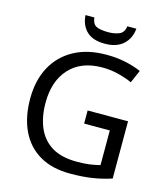

<svg xmlns="http://www.w3.org/2000/svg" viewBox="-132 -1021 992 1134"><g transform="rotate(15 364.0 -454.0)"><path d="M407 -377H654V-27Q596 -8 537 1Q478 10 403 10Q292 10 216 -34.5Q140 -79 100.5 -161.5Q61 -244 61 -357Q61 -469 105 -551Q149 -633 231.5 -678.5Q314 -724 431 -724Q491 -724 544.5 -713Q598 -702 644 -682L610 -604Q572 -621 524.5 -633Q477 -645 426 -645Q298 -645 226.5 -568Q155 -491 155 -357Q155 -272 182.5 -206.5Q210 -141 269 -104.5Q328 -68 424 -68Q471 -68 504 -73Q537 -78 564 -85V-297H407ZM560 -918Q555 -858 514.5 -821Q474 -784 402 -784Q328 -784 290.5 -820.5Q253 -857 249 -918H303Q308 -877 333 -866Q358 -855 404 -855Q443 -855 471.5 -867Q500 -879 505 -918Z"/></g></svg>

Font: Noto Sans Yi
Style: Regular
Weight: 400
Designer: Monotype Design Team
Foundry: Monotype Imaging Inc.
Version: Version 2.002; ttfautohint (v1.8.4.7-5d5b)